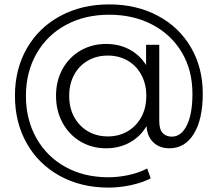

<svg xmlns="http://www.w3.org/2000/svg" viewBox="-20 -670 990 874"><path d="M903 -244Q903 -127 862.5 -61Q822 5 751 5Q706 5 678 -22Q650 -49 647 -96Q619 -48 571 -21.5Q523 5 463 5Q398 5 346 -26Q294 -57 264.5 -111.5Q235 -166 235 -234Q235 -302 264.5 -355.5Q294 -409 346 -439.5Q398 -470 463 -470Q522 -470 569 -445Q616 -420 645 -374V-466H705V-118Q705 -81 720.5 -64.5Q736 -48 762 -48Q805 -48 830.5 -99.5Q856 -151 856 -243Q856 -350 808 -431Q760 -512 674 -557.5Q588 -603 477 -603Q366 -603 280 -556.5Q194 -510 146 -425.5Q98 -341 98 -233.5Q98 -126 145.5 -41.5Q193 43 278 90Q363 137 474 137Q517 137 564.5 127Q612 117 650 97L666 142Q627 162 575 173Q523 184 474 184Q349 184 252 130.5Q155 77 101.5 -18Q48 -113 48 -234Q48 -355 102 -449.5Q156 -544 254 -597Q352 -650 477 -650Q601 -650 698 -598.5Q795 -547 849 -454.5Q903 -362 903 -244ZM646 -234Q646 -288 623 -330Q600 -372 560.5 -394.5Q521 -417 471 -417Q420 -417 380 -394Q340 -371 317.5 -329.5Q295 -288 295 -233.5Q295 -179 317.5 -137.5Q340 -96 380 -72.5Q420 -49 471 -49Q521 -49 560.5 -72Q600 -95 623 -136.5Q646 -178 646 -234Z"/></svg>

Font: Montserrat Ace
Style: Regular
Weight: 400
Designer: Julieta Ulanovsky
Foundry: Julieta Ulanovsky
Version: Version 1